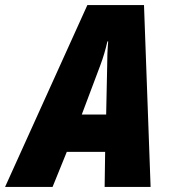

<svg xmlns="http://www.w3.org/2000/svg" viewBox="-78 -736 671 756"><path d="M-58 0H129L185 -138H336L334 0H515L489 -716H266ZM244 -285 317 -479C329 -511 337 -539 345 -573H348C345 -538 344 -508 344 -476L340 -285Z"/></svg>

Font: Noto Sans Condensed Black
Style: Italic
Weight: 900
Width: 3
Italic angle: -12°
Designer: Monotype Design Team
Foundry: Monotype Imaging Inc.
Version: Version 2.013